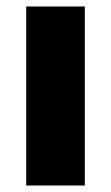

<svg xmlns="http://www.w3.org/2000/svg" viewBox="-20 -573 343 593"><path d="M242 0V-553H61V0Z"/></svg>

Font: Noto Sans Kannada SemiCondensed Black
Style: Regular
Weight: 900
Width: 4
Designer: Jelle Bosma - Monotype Design Team
Foundry: Monotype Imaging Inc.
Version: Version 2.005